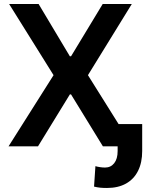

<svg xmlns="http://www.w3.org/2000/svg" viewBox="-20 -727 727 954"><path d="M327.1 -447.3H333L490.2 -707H634.8L417 -353.5L569.3 -110.4H686.5V23.4Q686.5 80.6 666 121.8Q645.5 163.1 606.2 185.1Q566.9 207 511.7 207Q492.7 207 478 205.6Q463.4 204.1 447.3 200.2L454.1 98.6Q463.9 101.6 477.1 103.5Q490.2 105.5 502 105.5Q530.3 105.5 547.4 84Q564.5 62.5 564.5 23.4V0H491.2L333 -257.8H327.1L168.9 0H22.5L246.1 -353.5L25.4 -707H171.9Z"/></svg>

Font: Pretendard JP SemiBold
Style: Regular
Weight: 600
Designer: Base glyphs from Inter by Rasmus Andersson; Hangeul glyphs from Noto Sans CJK(Source Han Sans) by Jang Soo-young and Kan
Foundry: Kil Hyung-jin
Version: Version 1.309